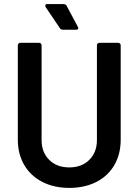

<svg xmlns="http://www.w3.org/2000/svg" viewBox="-20 -909 676 937"><path d="M67 -227V-688Q67 -693 70.5 -696.5Q74 -700 79 -700H171Q176 -700 179.5 -696.5Q183 -693 183 -688V-225Q183 -166 220 -129Q257 -92 318 -92Q379 -92 416 -129Q453 -166 453 -225V-688Q453 -693 456.5 -696.5Q460 -700 465 -700H557Q562 -700 565.5 -696.5Q569 -693 569 -688V-227Q569 -157 538 -103.5Q507 -50 450 -21Q393 8 318 8Q244 8 187 -21Q130 -50 98.5 -103.5Q67 -157 67 -227ZM362 -772Q362 -764 352 -764H286Q277 -764 272 -772L203 -874Q201 -878 201 -881Q201 -889 211 -889H290Q301 -889 305 -881L360 -778Q362 -774 362 -772Z"/></svg>

Font: Amber EN SemiBold
Style: Regular
Weight: 600
Designer: Jeremy Tribby
Foundry: Tribby Type
Version: Version 1.408 November 24, 2021